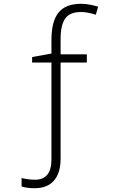

<svg xmlns="http://www.w3.org/2000/svg" viewBox="-20 -744 611 1004"><path d="M92.8 187Q130.9 195.8 163.1 195.8Q249 195.8 249 89.8V-417H147.9V-445.8L249 -463.9V-535.2Q249 -633.3 286.4 -678.7Q323.7 -724.1 403.8 -724.1Q443.8 -724.1 493.2 -709L481 -667Q437.5 -681.2 402.8 -681.2Q346.7 -681.2 321.8 -648.2Q296.9 -615.2 296.9 -539.1V-460H434.1V-417H296.9V85Q296.9 160.6 262.2 200.4Q227.5 240.2 161.1 240.2Q119.6 240.2 92.8 231Z"/></svg>

Font: Open Sans Light
Style: Regular
Weight: 300
Foundry: Ascender Corporation
Version: Version 1.10